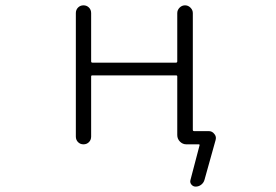

<svg xmlns="http://www.w3.org/2000/svg" viewBox="-20 -565 1040 723"><path d="M328.1 -281.2Q323.2 -281.2 323.2 -277.3V-50.8Q323.2 -38.1 314.9 -29.8Q306.6 -21.5 294.4 -21.5Q282.2 -21.5 273.9 -29.8Q265.6 -38.1 265.6 -50.8V-515.6Q265.6 -528.3 273.9 -536.6Q282.2 -544.9 294.4 -544.9Q306.6 -544.9 314.9 -536.6Q323.2 -528.3 323.2 -515.6V-334Q323.2 -329.1 328.1 -329.1H642.6Q647.5 -329.1 647.5 -334V-515.6Q647.5 -527.3 656.2 -536.1Q665 -544.9 676.8 -544.9Q688.5 -544.9 697.3 -536.1Q706.1 -527.3 706.1 -515.6V-76.2Q706.1 -71.3 710.9 -71.3H765.6Q779.3 -71.3 787.1 -60.5Q793 -53.7 793 -44.9Q793 -42 792 -38.1L750 112.3Q747.1 123 737.8 130.4Q728.5 137.7 716.8 137.7Q707 137.7 700.7 129.9Q694.3 122.1 697.3 112.3L731.4 -17.6Q732.4 -21.5 728.5 -21.5H701.2H681.6Q668 -21.5 657.7 -31.7Q647.5 -42 647.5 -56.6V-277.3Q647.5 -281.2 642.6 -281.2Z"/></svg>

Font: Rounded-L Mgen+ 1m light
Style: Regular
Weight: 200
Designer: [Source Han Sans]
Ryoko NISHIZUKA  (kana & ideographs); Paul D. Hunt (Latin, Greek & Cyrillic); Wenlong ZHANG  (bopomofo
Version: Version 1.059.20150602